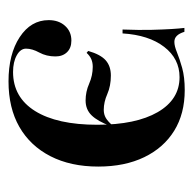

<svg xmlns="http://www.w3.org/2000/svg" viewBox="-21 -446 479 478"><g transform="rotate(90 219.0 -207.5)"><path d="M183.1 11.3Q115.3 11.3 73 -16.5Q30.6 -44.4 30.6 -88.7Q30.6 -113.7 44.8 -129.4Q58.9 -145.2 81.5 -145.2Q100 -145.2 110.5 -134.3Q121 -123.4 121 -105.6Q121 -83.1 111.3 -65.3Q101.6 -47.6 101.6 -32.3Q101.6 -18.5 118.1 -9.3Q134.7 0 159.7 0Q222.6 0 256.9 -54.8Q291.1 -109.7 291.1 -209.7Q291.1 -305.6 259.7 -360.1Q228.2 -414.5 172.6 -414.5Q126.6 -414.5 97.2 -376.2Q67.7 -337.9 63.7 -272.6H54Q55.6 -315.3 54.8 -344.8Q54 -374.2 52.8 -394Q51.6 -413.7 50 -426.6H59.7Q63.7 -413.7 69.8 -407.7Q75.8 -401.6 84.7 -401.6Q95.2 -401.6 110.9 -408.1Q126.6 -414.5 149.6 -421Q172.6 -427.4 204.8 -427.4Q263.7 -427.4 306 -401.2Q348.4 -375 371.8 -326.6Q395.2 -278.2 395.2 -212.1Q395.2 -143.5 369.4 -93.1Q343.5 -42.7 296.4 -15.7Q249.2 11.3 183.1 11.3ZM292.7 -247.6 294.4 -242.7Q282.3 -210.5 267.7 -195.6Q253.2 -180.6 230.6 -180.6Q208.9 -180.6 188.7 -189.5Q168.5 -198.4 146.8 -198.4Q136.3 -198.4 127.8 -194.8Q119.4 -191.1 112.1 -183.1L107.3 -187.1Q116.1 -217.7 130.6 -230.6Q145.2 -243.5 168.5 -243.5Q194.4 -243.5 214.5 -234.7Q234.7 -225.8 254 -225.8Q265.3 -225.8 274.2 -231Q283.1 -236.3 292.7 -247.6Z"/></g></svg>

Font: Playfair 144pt SemiCondensed SemiBold
Style: Regular
Weight: 600
Width: 4
Designer: Claus Eggers Sørensen
Foundry: Claus Eggers Sørensen
Version: Version 2.203